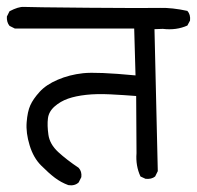

<svg xmlns="http://www.w3.org/2000/svg" viewBox="-27 -575 579 564"><path d="M400.4 -49.8 385.7 -56.6Q371.1 -87.9 374 -125L373 -293Q335.9 -295.9 296.4 -297.9Q256.8 -299.8 226.1 -296.4Q195.3 -293 172.9 -285.2Q150.4 -277.3 133.3 -262.2Q116.2 -247.1 113.8 -227.1Q111.3 -207 115.2 -179.2Q119.1 -151.4 144 -128.4Q168.9 -105.5 204.1 -82Q213.9 -71.3 211.9 -54.7L204.1 -39.1Q192.4 -28.3 173.8 -31.2Q152.3 -39.1 134.3 -52.7Q116.2 -66.4 93.8 -88.9Q71.3 -111.3 60.1 -147.9Q48.8 -184.6 51.3 -215.8Q53.7 -247.1 62 -265.6Q70.3 -284.2 89.4 -305.2Q108.4 -326.2 142.6 -340.8Q176.8 -355.5 216.8 -359.9Q256.8 -364.3 371.1 -353.5L367.2 -491.2H16.6L1 -499Q-7.8 -509.8 -6.8 -526.4L1 -542Q27.3 -555.7 43 -554.7Q58.6 -553.7 233.4 -552.2Q408.2 -550.8 443.4 -551.8Q478.5 -552.7 523.4 -543Q533.2 -532.2 531.2 -514.6L523.4 -500Q491.2 -485.4 451.2 -490.2L426.8 -489.3L436.5 -72.3L428.7 -56.6Q418 -47.9 400.4 -49.8Z"/></svg>

Font: NaikaiFont
Style: Regular
Weight: 400
Version: Version 1.67